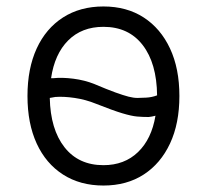

<svg xmlns="http://www.w3.org/2000/svg" viewBox="-20 -562 640 594"><path d="M300 12Q228 12 175 -22Q122 -56 93.5 -118Q65 -180 65 -265Q65 -350 93.5 -412Q122 -474 175 -508Q228 -542 300 -542Q372 -542 424.5 -508Q477 -474 506 -412Q535 -350 535 -265Q535 -180 506 -118Q477 -56 424.5 -22Q372 12 300 12ZM272 -302Q312 -285 337 -276Q362 -267 377.5 -263Q393 -259 405.5 -259Q418 -259 433 -260Q450 -261 466 -267Q465 -366 421.5 -422.5Q378 -479 300 -479Q233 -479 191 -437Q149 -395 138 -320Q141 -320 144 -320Q172 -323 207 -318.5Q242 -314 272 -302ZM300 -51Q365 -51 407 -91.5Q449 -132 461 -204Q450 -201 440 -200Q421 -200 404 -201.5Q387 -203 358.5 -211.5Q330 -220 277 -241Q245 -254 211 -259Q177 -264 151 -262Q143 -261 134 -259Q136 -162 179.5 -106.5Q223 -51 300 -51Z"/></svg>

Font: Geist Mono Light
Style: Regular
Weight: 300
Monospace: yes
Designer: Basement.studio, Andrés Briganti, Mateo Zaragoza
Foundry: Basement.studio, Vercel, Andrés Briganti, Guido Ferreyra, Mateo Zaragoza
Version: Version 1.500; ttfautohint (v1.8.4.7-5d5b)